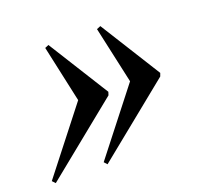

<svg xmlns="http://www.w3.org/2000/svg" viewBox="-98 -563 662 624"><g transform="rotate(-20 232.5 -251.0)"><path d="M166 -219 113.5 -460.5 126.5 -466 257.5 -256.5 254 -245.5 -4.5 -36 -14.5 -46.5 185 -301.5ZM345.5 -219 292.5 -460.5 306 -466 437 -256.5 433 -245.5 174.5 -36 165 -46.5 364.5 -301.5Z"/></g></svg>

Font: Newsreader 60pt Medium
Style: Italic
Weight: 500
Italic angle: -17°
Designer: Hugues Gentile
Foundry: Production Type
Version: Version 1.003